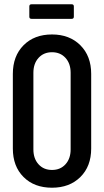

<svg xmlns="http://www.w3.org/2000/svg" viewBox="-20 -869 486 897"><path d="M127 -781Q117 -781 117 -791V-839Q117 -849 127 -849H315Q325 -849 325 -839V-791Q325 -781 315 -781ZM223 8Q140 8 90 -42Q40 -92 40 -175V-524Q40 -607 90 -657.5Q140 -708 223 -708Q305 -708 355.5 -657.5Q406 -607 406 -524V-175Q406 -92 355.5 -42Q305 8 223 8ZM310 -171V-529Q310 -572 286 -598.5Q262 -625 223 -625Q184 -625 160 -598.5Q136 -572 136 -529V-171Q136 -128 160 -101.5Q184 -75 223 -75Q262 -75 286 -101.5Q310 -128 310 -171Z"/></svg>

Font: Barlow Condensed Medium
Style: Regular
Weight: 500
Width: 3
Designer: Jeremy Tribby
Foundry: Tribby Type
Version: Version 1.422;hotconv 1.0.109;makeotfexe 2.5.65596